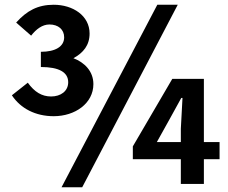

<svg xmlns="http://www.w3.org/2000/svg" viewBox="-20 -774 961 808"><path d="M111 -624C132 -651 158 -671 188 -671C225 -671 250 -650 250 -617C250 -578 213 -556 152 -556V-492C228 -492 267 -470 267 -428C267 -390 235 -368 195 -368C156 -368 125 -387 97 -426L30 -373C67 -317 130 -285 206 -285C296 -285 373 -339 373 -420C373 -474 336 -511 289 -529C331 -552 357 -584 357 -633C357 -708 287 -754 206 -754C139 -754 93 -729 48 -679ZM642 -754 239 14H326L728 -754ZM640 -176 694 -273 743 -362H748L741 -232V-176ZM904 -176H838V-442H705L539 -158V-104H741V0H838V-104H904Z"/></svg>

Font: Genne Gothic Bold
Style: Regular
Weight: 700
Designer: Ryoko NISHIZUKA (kana & ideographs); Paul D. Hunt (Latin, Greek & Cyrillic); Wenlong ZHANG (bopomofo); Sandoll Communica
Foundry: Adobe Systems Incorporated
Version: Version 1.004;PS 1.004;hotconv 16.6.51;makeotf.lib2.5.65220